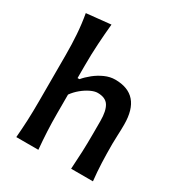

<svg xmlns="http://www.w3.org/2000/svg" viewBox="-187 -937 1002 1068"><g transform="rotate(30 314.0 -403.5)"><path d="M73.2 0Q78.1 -58.6 80.6 -113.5Q83 -168.5 83 -235.4V-534.2Q83 -601.1 78.6 -664.6Q74.2 -728 63 -790.5L218.8 -806.6Q212.4 -741.7 208.3 -674.3Q204.1 -606.9 204.1 -534.2V-454.6H216.3Q235.8 -478 263.9 -500.5Q292 -522.9 325 -537.6Q357.9 -552.2 390.6 -552.2Q558.1 -552.2 558.1 -359.9Q558.1 -324.7 556.4 -293Q554.7 -261.2 554.7 -235.4Q554.7 -168.5 556.9 -113.5Q559.1 -58.6 565.4 0H425.3Q429.2 -58.6 431.4 -112.8Q433.6 -167 433.6 -229.5V-312Q433.6 -375.5 413.8 -407.5Q394 -439.5 342.8 -439.5Q323.2 -439.5 297.6 -427.2Q272 -415 247.1 -394.5Q222.2 -374 204.1 -348.6V-229.5Q204.1 -167 206.8 -112.8Q209.5 -58.6 214.8 0Z"/></g></svg>

Font: Pinar SemiBold
Style: Regular
Weight: 600
Designer: Amin Abedi
Version: Version 3.000